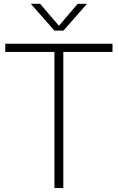

<svg xmlns="http://www.w3.org/2000/svg" viewBox="-20 -964 604 984"><path d="M259 0V-698H7V-740H556.5V-698H304.5V0ZM259 -807 138 -944.5H185.5L282 -832L378.5 -944.5H426L305 -807Z"/></svg>

Font: Encode Sans XLt
Style: Regular
Weight: 200
Designer: Multiple Designers
Foundry: Impallari Type
Version: Version 3.002; ttfautohint (v1.8.3) -l 8 -r 50 -G 200 -x 14 